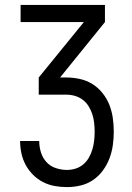

<svg xmlns="http://www.w3.org/2000/svg" viewBox="-20 -540 540 783"><path d="M253 223Q227 223 202.5 218.5Q178 214 155.5 202.5Q133 191 115 173Q97 155 85 133Q73 111 67.5 86Q62 61 62 36V35H140V36Q140 59 147 81.5Q154 104 169.5 121Q185 138 207.5 145.5Q230 153 253 153Q271 153 288.5 147.5Q306 142 320 130Q334 118 343 102Q352 86 357 68.5Q362 51 364 33Q366 15 366 -3Q366 -21 364 -39Q362 -57 356.5 -74Q351 -91 341.5 -106.5Q332 -122 317.5 -133Q303 -144 285.5 -149Q268 -154 250 -154H138V-224L322 -450H64V-520H408V-450L225 -224H250Q278 -224 305.5 -218Q333 -212 356.5 -197.5Q380 -183 398 -160.5Q416 -138 426 -112.5Q436 -87 440 -59Q444 -31 444 -3Q444 25 440 53Q436 81 426 107Q416 133 399 156Q382 179 359 194.5Q336 210 308.5 216.5Q281 223 253 223Z"/></svg>

Font: Moesevka
Style: Regular
Weight: 400
Monospace: yes
Designer: Belleve Invis
Foundry: Belleve Invis
Version: Version 32.5.0; ttfautohint (v1.8.4)